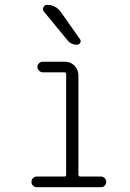

<svg xmlns="http://www.w3.org/2000/svg" viewBox="-20 -775 540 795"><path d="M131.8 0Q123 0 116.7 -6.3Q110.4 -12.7 110.4 -22Q110.4 -31.2 116.7 -37.6Q123 -43.9 131.8 -43.9H246.1Q253.9 -43.9 253.9 -51.8V-466.8Q253.9 -475.6 246.1 -475.6H157.2Q148.4 -475.6 141.6 -482.4Q134.8 -489.3 134.8 -498Q134.8 -506.8 141.6 -513.2Q148.4 -519.5 157.2 -519.5H249Q272.5 -519.5 288.6 -502.9Q304.7 -486.3 304.7 -462.9V-51.8Q304.7 -43.9 314.5 -43.9H398.4Q407.2 -43.9 413.6 -37.6Q419.9 -31.2 419.9 -22Q419.9 -12.7 413.6 -6.3Q407.2 0 398.4 0ZM174.8 -754.9Q210.9 -754.9 232.4 -724.6L311.5 -612.3Q316.4 -605.5 312 -597.7Q307.6 -589.8 299.8 -589.8Q272.5 -589.8 257.8 -610.4L162.1 -726.6Q155.3 -734.4 159.7 -744.6Q164.1 -754.9 174.8 -754.9Z"/></svg>

Font: Rounded-X Mgen+ 2m light
Style: Regular
Weight: 200
Designer: [Source Han Sans]
Ryoko NISHIZUKA  (kana & ideographs); Paul D. Hunt (Latin, Greek & Cyrillic); Wenlong ZHANG  (bopomofo
Version: Version 1.059.20150602